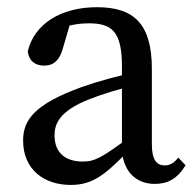

<svg xmlns="http://www.w3.org/2000/svg" viewBox="-20 -508 549 541"><path d="M179 13.1C240.6 13.1 274.5 -15 333.8 -74.5H363.5L349.8 -125.1C268.3 -64.5 247.6 -52.8 213.5 -52.8C168.2 -52.8 133.7 -73.9 133.7 -126.7C133.7 -156.8 144.8 -194.5 232.3 -228.6C262.2 -240.7 320.9 -259.5 366.1 -268.6V-304.9C316.2 -295.8 252.8 -277.8 210.8 -262.9C75.7 -214.2 45.1 -168.9 45.1 -112C45.1 -29.1 105.7 13.1 179 13.1ZM415.9 10.2C451.4 10.2 478.9 -3.2 502.9 -42.2L482.6 -63.9C471.5 -50.7 460.7 -41.9 444.1 -41.9C421.5 -41.9 407.9 -57.5 407.9 -101.1V-313.8C407.9 -440.2 357.8 -487.7 253.4 -487.7C150.9 -487.7 76.5 -440.1 58.3 -363.7C60.6 -338.3 77.1 -323.1 104.6 -323.1C132.2 -323.1 148.2 -339.8 156.9 -370.9L181.8 -455.9L140.1 -424.5C177.5 -439.3 207.3 -442.3 230.3 -442.3C296.2 -442.3 323.6 -418.2 323.6 -320.7V-91.4C324.1 -29.5 360.2 10.2 415.9 10.2Z"/></svg>

Font: Source Serif Variable
Style: Regular
Weight: 389
Designer: Frank Grießhammer
Foundry: Adobe Systems Incorporated
Version: Version 3.001;hotconv 1.0.111;makeotfexe 2.5.65597